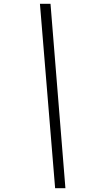

<svg xmlns="http://www.w3.org/2000/svg" viewBox="-20 -830 516 1017"><path d="M272 167 191.5 -810H247.5L326.5 167Z"/></svg>

Font: Libre Caslon Condensed Medium Italic
Style: Regular
Weight: 500
Italic angle: -22.583°
Designer: Pablo Impallari, Rodrigo Fuenzalida, Katja Schimmel, Ertekin Erdin
Foundry: Pablo Impallari, Rodrigo Fuenzalida
Version: Version 2.000; ttfautohint (v1.8.4.7-5d5b);gftools[0.9.33]